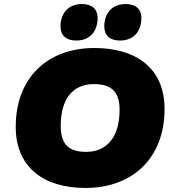

<svg xmlns="http://www.w3.org/2000/svg" viewBox="-20 -920 860 952"><path d="M404 12C635 12 796 -134 796 -380C796 -580 657 -682 448 -682C218 -682 58 -537 58 -291C58 -91 196 12 404 12ZM407 -167C329 -167 281 -197 281 -295C281 -431 342 -503 445 -503C523 -503 573 -474 573 -376C573 -240 510 -167 407 -167ZM575 -719C644 -719 681 -766 681 -831C681 -875 653 -900 603 -900C535 -900 497 -853 497 -789C497 -744 525 -719 575 -719ZM358 -719C427 -719 464 -766 464 -831C464 -875 436 -900 386 -900C318 -900 280 -853 280 -789C280 -744 308 -719 358 -719Z"/></svg>

Font: SN Pro Black
Style: Italic
Weight: 900
Italic angle: -9°
Designer: Tobias Whetton
Foundry: Supernotes
Version: Version 1.001;Glyphs 3.2 (3249)